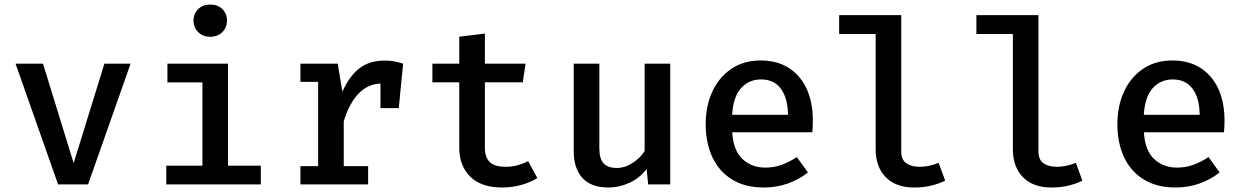

<svg xmlns="http://www.w3.org/2000/svg" viewBox="-20 -827 5578 861"><path d="M565.6 -541.5 374.9 0H240.5L49.7 -541.5H172.8L310.3 -95.4L448.2 -541.5Z M922.6 -806.7Q956.4 -806.7 977.2 -786.2Q997.9 -765.6 997.9 -734.9Q997.9 -704.1 977.2 -683.1Q956.4 -662.1 922.6 -662.1Q889.7 -662.1 868.7 -683.1Q847.7 -704.1 847.7 -734.9Q847.7 -765.6 868.7 -786.2Q889.7 -806.7 922.6 -806.7ZM1002.6 -541.5V-84.1H1149.7V0H725.6V-84.1H887.7V-457.4H730.8V-541.5Z M1327.2 0V-82.1H1406.7V-460H1327.2V-541.5H1494.4L1515.4 -415.9Q1545.6 -484.1 1590.5 -519.7Q1635.4 -555.4 1706.2 -555.4Q1730.3 -555.4 1749.5 -551.5Q1768.7 -547.7 1787.7 -541.5L1768.2 -342.1H1686.2V-452.3Q1628.7 -450.3 1587.2 -406.4Q1545.6 -362.6 1521.5 -283.1V-82.1H1630.8V0Z M2389.7 -28.7Q2360 -9.7 2318.5 2.1Q2276.9 13.8 2231.8 13.8Q2137.4 13.8 2088.5 -35.1Q2039.5 -84.1 2039.5 -164.1V-457.9H1919V-541.5H2039.5V-662.6L2154.4 -676.4V-541.5H2336.9L2324.1 -457.9H2154.4V-165.1Q2154.4 -121.5 2176.2 -100.3Q2197.9 -79 2247.7 -79Q2277.4 -79 2302.3 -86.2Q2327.2 -93.3 2348.2 -104.6Z M2667.7 -541.5V-163.1Q2667.7 -114.9 2686.9 -94.4Q2706.2 -73.8 2745.1 -73.8Q2782.1 -73.8 2816.4 -95.9Q2850.8 -117.9 2870.8 -149.7V-541.5H2985.6V0H2886.7L2879.5 -69.2Q2849.2 -28.7 2803.1 -7.4Q2756.9 13.8 2708.7 13.8Q2629.7 13.8 2591.3 -29.5Q2552.8 -72.8 2552.8 -148.7V-541.5Z M3263.6 -233.8Q3268.7 -150.3 3310.5 -112.8Q3352.3 -75.4 3411.3 -75.4Q3450.8 -75.4 3484.9 -87.7Q3519 -100 3553.3 -122.6L3603.1 -53.8Q3565.1 -23.1 3514.4 -4.6Q3463.6 13.8 3405.6 13.8Q3321 13.8 3262.8 -22.1Q3204.6 -57.9 3174.6 -122.1Q3144.6 -186.2 3144.6 -270.3Q3144.6 -351.8 3174.4 -416.2Q3204.1 -480.5 3259.5 -518.2Q3314.9 -555.9 3391.8 -555.9Q3499.5 -555.9 3562.3 -483.6Q3625.1 -411.3 3625.1 -285.1Q3625.1 -271.3 3624.4 -257.7Q3623.6 -244.1 3622.6 -233.8ZM3392.8 -470.8Q3339 -470.8 3303.6 -432.3Q3268.2 -393.8 3263.1 -312.3H3513.8Q3512.3 -388.7 3481.3 -429.7Q3450.3 -470.8 3392.8 -470.8Z M4021.5 -759V-147.7Q4021.5 -110.3 4044.4 -94.6Q4067.2 -79 4103.6 -79Q4126.7 -79 4147.9 -83.8Q4169.2 -88.7 4189.2 -96.9L4218.5 -16.9Q4194.4 -4.6 4159.2 4.6Q4124.1 13.8 4079 13.8Q3997.4 13.8 3952.1 -32.3Q3906.7 -78.5 3906.7 -157.9V-674.4H3743.1V-759Z M4636.9 -759V-147.7Q4636.9 -110.3 4659.7 -94.6Q4682.6 -79 4719 -79Q4742.1 -79 4763.3 -83.8Q4784.6 -88.7 4804.6 -96.9L4833.8 -16.9Q4809.7 -4.6 4774.6 4.6Q4739.5 13.8 4694.4 13.8Q4612.8 13.8 4567.4 -32.3Q4522.1 -78.5 4522.1 -157.9V-674.4H4358.5V-759Z M5109.7 -233.8Q5114.9 -150.3 5156.7 -112.8Q5198.5 -75.4 5257.4 -75.4Q5296.9 -75.4 5331 -87.7Q5365.1 -100 5399.5 -122.6L5449.2 -53.8Q5411.3 -23.1 5360.5 -4.6Q5309.7 13.8 5251.8 13.8Q5167.2 13.8 5109 -22.1Q5050.8 -57.9 5020.8 -122.1Q4990.8 -186.2 4990.8 -270.3Q4990.8 -351.8 5020.5 -416.2Q5050.3 -480.5 5105.6 -518.2Q5161 -555.9 5237.9 -555.9Q5345.6 -555.9 5408.5 -483.6Q5471.3 -411.3 5471.3 -285.1Q5471.3 -271.3 5470.5 -257.7Q5469.7 -244.1 5468.7 -233.8ZM5239 -470.8Q5185.1 -470.8 5149.7 -432.3Q5114.4 -393.8 5109.2 -312.3H5360Q5358.5 -388.7 5327.4 -429.7Q5296.4 -470.8 5239 -470.8Z"/></svg>

Font: Fira Code Medium
Style: Regular
Weight: 500
Designer: Carrois Corporate, Edenspiekermann AG, Nikita Prokopov
Foundry: Carrois Corporate, Edenspiekermann AG, Nikita Prokopov
Version: Version 6.002